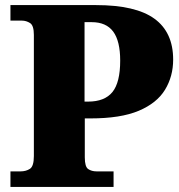

<svg xmlns="http://www.w3.org/2000/svg" viewBox="-20 -734 703 754"><path d="M21 0V-61H61Q82 -61 97.5 -71Q113 -81 113 -121V-597Q113 -634 98 -643.5Q83 -653 66 -653H21V-714H357Q513 -714 586.5 -660.5Q660 -607 660 -500Q660 -434 628 -381.5Q596 -329 525 -299Q454 -269 335 -269H313V-116Q313 -79 326.5 -70Q340 -61 359 -61H426V0ZM326 -335Q391 -335 421.5 -372.5Q452 -410 452 -496Q452 -573 424.5 -610Q397 -647 340 -647H312V-335Z"/></svg>

Font: Noto Serif Hentaigana Black
Style: Regular
Weight: 900
Designer: Kazuhiro Yamada
Foundry: nipponia
Version: Version 1.000; ttfautohint (v1.8.4.7-5d5b)